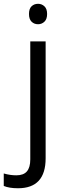

<svg xmlns="http://www.w3.org/2000/svg" viewBox="-74 -754 347 1014"><path d="M21 240.2Q-25.4 240.2 -54.2 228V162.1Q-20.5 171.9 12.2 171.9Q50.3 171.9 68.1 151.1Q85.9 130.4 85.9 87.9V-535.2H167V82Q167 240.2 21 240.2ZM79.1 -680.2Q79.1 -708 92.8 -720.9Q106.4 -733.9 127 -733.9Q146.5 -733.9 160.6 -720.7Q174.8 -707.5 174.8 -680.2Q174.8 -652.8 160.6 -639.4Q146.5 -626 127 -626Q106.4 -626 92.8 -639.4Q79.1 -652.8 79.1 -680.2Z"/></svg>

Font: f04293028
Style: Regular
Weight: 400
Foundry: Ascender Corporation
Version: Version 1.10